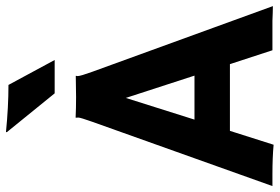

<svg xmlns="http://www.w3.org/2000/svg" viewBox="-170 -756 925 635"><g transform="rotate(-90 292.5 -438.5)"><path d="M131.3 3.9Q89.4 0 33.2 0H-5.4L207 -595.2Q221.2 -635.3 221.2 -641.8Q221.2 -648.4 220.7 -649.9L221.2 -650.9Q252.9 -649.4 288.6 -649.4Q317.9 -649.4 358.9 -650.4L359.4 -649.4Q358.4 -647.5 358.4 -644Q358.4 -634.8 373 -594.7L589.8 1.5Q580.1 1 566.9 1Q566.9 1 541.5 0Q529.3 0 519.5 0H443.8L397.9 -140.6H177.2ZM359.9 -257.8 286.1 -484.9 214.4 -257.8ZM172.9 -881.3Q255.9 -873 329.1 -873L411.6 -720.2H301.3L173.3 -877.9Z"/></g></svg>

Font: Hammersmith One
Style: Regular
Weight: 400
Designer: Nicole Fally
Foundry: Nicole Fally
Version: Version 1.003